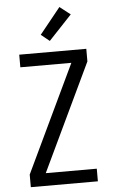

<svg xmlns="http://www.w3.org/2000/svg" viewBox="-63 -1020 627 1061"><g transform="rotate(-5 250.0 -489.0)"><path d="M64 0V-70L347 -665H64V-735H436V-665L153 -70H436V0ZM239 -796 192 -834 308 -978 367 -932Z"/></g></svg>

Font: Iosevka
Style: Regular
Weight: 400
Monospace: yes
Designer: Belleve Invis
Foundry: Belleve Invis
Version: Version 33.2.3; ttfautohint (v1.8.4)